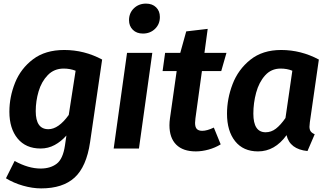

<svg xmlns="http://www.w3.org/2000/svg" viewBox="-20 -823 1818 1064"><path d="M546 -493 479 -34Q459 101 393.5 161Q328 221 208 221Q160 221 107.5 206Q55 191 13 165L61 69Q137 111 205 111Q259 111 294 84.5Q329 58 340 -17L348 -72Q319 -39 283 -19.5Q247 0 205 0Q123 0 77.5 -55.5Q32 -111 32 -204Q32 -286 63.5 -364.5Q95 -443 163 -494.5Q231 -546 336 -546Q447 -546 546 -493ZM178 -207Q178 -107 248 -107Q304 -107 361 -186L399 -431Q368 -443 333 -443Q280 -443 245 -407Q210 -371 194 -317Q178 -263 178 -207Z M750 0H610L684 -530H824ZM695 -711Q695 -751 722 -777Q749 -803 789 -803Q824 -803 845 -782.5Q866 -762 866 -729Q866 -689 839 -663Q812 -637 772 -637Q737 -637 716 -658Q695 -679 695 -711Z M1063 -167Q1061 -147 1061 -142Q1061 -118 1071 -108Q1081 -98 1101 -98Q1127 -98 1165 -116L1203 -23Q1172 -4 1135.5 6Q1099 16 1065 16Q994 16 956.5 -21.5Q919 -59 919 -129Q919 -147 922 -168L959 -429H881L895 -530H979L1012 -649L1131 -663L1113 -530H1235L1206 -429H1099Z M1747 -493 1697 -145Q1695 -127 1695 -121Q1695 -105 1701.5 -95.5Q1708 -86 1724 -79L1684 14Q1586 4 1568 -74Q1503 16 1410 16Q1328 16 1283 -40.5Q1238 -97 1238 -193Q1238 -276 1269 -357Q1300 -438 1367.5 -492Q1435 -546 1538 -546Q1648 -546 1747 -493ZM1384 -193Q1384 -90 1452 -90Q1483 -90 1509 -110Q1535 -130 1562 -169L1600 -431Q1571 -443 1535 -443Q1483 -443 1449 -405Q1415 -367 1399.5 -309.5Q1384 -252 1384 -193Z"/></svg>

Font: Fira Sans SemiBold
Style: Italic
Weight: 600
Italic angle: -8°
Designer: bBox Type GmbH & Carrois Corporate GbR & Edenspiekermann AG
Foundry: bBox Type GmbH & Carrois Corporate GbR & Edenspiekermann AG
Version: Version 4.301